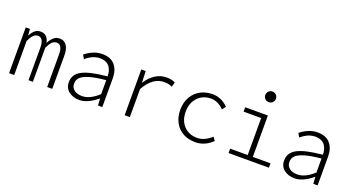

<svg xmlns="http://www.w3.org/2000/svg" viewBox="-50 -1380 3697 2010"><g transform="rotate(20 1799.0 -374.5)"><path d="M68.8 0V-509.8H116.2L121.1 -440.9H124Q145.5 -481 170.7 -501.5Q195.8 -522 233.9 -522Q310.1 -522 328.1 -432.1Q355 -478.5 381.1 -500.2Q407.2 -522 444.8 -522Q495.1 -522 522.5 -482.9Q549.8 -443.8 549.8 -368.2V0H493.2V-361.8Q493.2 -471.2 430.2 -471.2Q400.4 -471.2 378.4 -449.5Q356.4 -427.7 334 -379.9V0H285.2V-361.8Q285.2 -471.2 220.2 -471.2Q191.9 -471.2 170.2 -449.2Q148.4 -427.2 126 -379.9V0Z M853.5 13.2Q784.2 13.2 736.3 -23.7Q688.5 -60.5 688.5 -127Q688.5 -213.9 772.2 -258.3Q856 -302.7 1049.8 -320.8Q1049.3 -352.1 1042.2 -377.9Q1035.2 -403.8 1019.8 -425.5Q1004.4 -447.3 976.8 -459.7Q949.2 -472.2 911.6 -472.2Q831.5 -472.2 754.4 -404.8L730.5 -448.2Q764.6 -477.1 814 -499.5Q863.3 -522 920.4 -522Q1013.7 -522 1060.5 -467Q1107.4 -412.1 1107.4 -321.8V0H1059.6L1054.7 -75.2H1051.8Q945.3 13.2 853.5 13.2ZM866.7 -35.2Q954.6 -35.2 1049.8 -123V-278.8Q936 -268.1 868.2 -247.8Q800.3 -227.5 772.9 -199.5Q745.6 -171.4 745.6 -130.9Q745.6 -98.6 763.7 -76.2Q781.7 -53.7 808.1 -44.4Q834.5 -35.2 866.7 -35.2Z M1356.4 0V-509.8H1405.3L1410.2 -383.8H1413.1Q1453.6 -447.8 1510.7 -484.9Q1567.9 -522 1636.2 -522Q1695.8 -522 1732.4 -501L1717.3 -449.2Q1690.9 -460.4 1673.1 -464.1Q1655.3 -467.8 1626 -467.8Q1502 -467.8 1414.1 -313V0Z M2146 13.2Q2070.8 13.2 2011.7 -17.8Q1952.6 -48.8 1918.2 -110.1Q1883.8 -171.4 1883.8 -253.9Q1883.8 -336.9 1920.2 -398.7Q1956.5 -460.4 2016.1 -491.2Q2075.7 -522 2148.9 -522Q2247.6 -522 2322.8 -444.8L2292 -405.8Q2224.6 -473.1 2149.9 -473.1Q2058.1 -473.1 2001 -412.1Q1943.8 -351.1 1943.8 -253.9Q1943.8 -156.2 2000.2 -96.2Q2056.6 -36.1 2148.9 -36.1Q2230 -36.1 2307.6 -106.9L2335 -68.8Q2251.5 13.2 2146 13.2Z M2667.5 -702.1Q2667.5 -728.5 2684.6 -745.4Q2701.7 -762.2 2726.6 -762.2Q2751.5 -762.2 2768.6 -745.4Q2785.6 -728.5 2785.6 -702.1Q2785.6 -677.7 2768.3 -660.9Q2751 -644 2726.6 -644Q2702.1 -644 2684.8 -660.9Q2667.5 -677.7 2667.5 -702.1ZM2513.7 0V-48.8H2709.5V-460.9H2513.7V-509.8H2766.6V-48.8H2963.4V0Z M3252 13.2Q3182.6 13.2 3134.8 -23.7Q3086.9 -60.5 3086.9 -127Q3086.9 -213.9 3170.7 -258.3Q3254.4 -302.7 3448.2 -320.8Q3447.8 -352.1 3440.7 -377.9Q3433.6 -403.8 3418.2 -425.5Q3402.8 -447.3 3375.2 -459.7Q3347.7 -472.2 3310.1 -472.2Q3230 -472.2 3152.8 -404.8L3128.9 -448.2Q3163.1 -477.1 3212.4 -499.5Q3261.7 -522 3318.8 -522Q3412.1 -522 3459 -467Q3505.9 -412.1 3505.9 -321.8V0H3458L3453.1 -75.2H3450.2Q3343.8 13.2 3252 13.2ZM3265.1 -35.2Q3353 -35.2 3448.2 -123V-278.8Q3334.5 -268.1 3266.6 -247.8Q3198.7 -227.5 3171.4 -199.5Q3144 -171.4 3144 -130.9Q3144 -98.6 3162.1 -76.2Q3180.2 -53.7 3206.5 -44.4Q3232.9 -35.2 3265.1 -35.2Z"/></g></svg>

Font: Office Code Pro Light
Style: Regular
Weight: 300
Designer: Nathan Rutzky & Paul D. Hunt
Foundry: Adobe Systems Incorporated
Version: Version 1.004;PS 001.004;hotconv 1.0.70;makeotf.lib2.5.58329